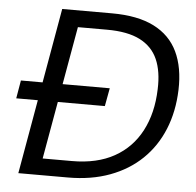

<svg xmlns="http://www.w3.org/2000/svg" viewBox="-51 -752 820 803"><g transform="rotate(5 359.0 -350.0)"><path d="M19 -311 32 -387H405L391 -311ZM55 0 178 -700H387Q495 -700 563.5 -665.5Q632 -631 663.5 -565Q695 -499 692 -405Q689 -314 658.5 -239.5Q628 -165 572.5 -111.5Q517 -58 439 -29Q361 0 263 0ZM151 -70H274Q379 -70 451.5 -110.5Q524 -151 563 -225.5Q602 -300 605 -400Q608 -475 585.5 -526Q563 -577 511 -603.5Q459 -630 372 -630H250Z"/></g></svg>

Font: DM Sans 17pt
Style: Italic
Weight: 400
Italic angle: -10°
Version: Version 4.004;gftools[0.9.30]